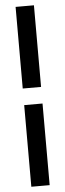

<svg xmlns="http://www.w3.org/2000/svg" viewBox="-61 -779 329 968"><g transform="rotate(-5 103.5 -295.0)"><path d="M57.1 -750H149.9V-336.9H57.1ZM57.1 160.2V-252.9H149.9V160.2Z"/></g></svg>

Font: TASA Explorer Medium
Style: Regular
Weight: 500
Designer: Weizhong Zhang
Foundry: Local Remote
Version: Version 1.000;Glyphs 3.1.2 (3151)